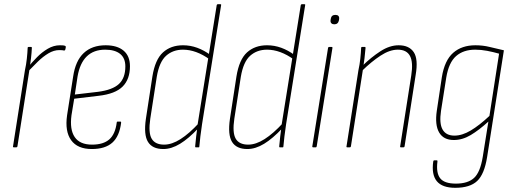

<svg xmlns="http://www.w3.org/2000/svg" viewBox="-20 -703 2450 916"><path d="M46 0Q41 0 42 -4L99 -368Q105 -395 108 -423Q111 -451 112 -475Q112 -479 116 -479H129Q132 -479 132 -475Q131 -452 128 -426Q125 -400 121 -378V-374L63 -4Q62 0 57 0ZM111 -359 115 -384Q133 -406 156.5 -430Q180 -454 208 -470.5Q236 -487 266 -487Q274 -487 280.5 -486.5Q287 -486 291 -484Q294 -483 294 -479Q294 -477 293 -472.5Q292 -468 291 -465Q289 -461 285 -462Q282 -463 276.5 -463.5Q271 -464 263 -464Q237 -464 211 -448.5Q185 -433 160 -408.5Q135 -384 111 -359Z M418 8Q350 8 319.5 -34Q289 -76 300 -153L329 -338Q340 -413 379.5 -450Q419 -487 484 -487Q539 -487 569.5 -461.5Q600 -436 600 -387Q600 -325 565 -290Q530 -255 451 -246L334 -232L321 -153Q312 -85 336.5 -49Q361 -13 419 -13Q473 -13 501.5 -38Q530 -63 537 -119Q537 -123 541 -123H554Q558 -123 558 -118Q550 -53 516 -22.5Q482 8 418 8ZM337 -252 448 -265Q517 -274 547.5 -302.5Q578 -331 578 -386Q578 -426 553 -446Q528 -466 482 -466Q427 -466 394 -434Q361 -402 350 -338Z M759 8Q707 8 686 -26Q665 -60 676 -136L707 -338Q720 -419 757.5 -453Q795 -487 853 -487Q888 -487 921 -475Q954 -463 985 -440L981 -419Q916 -466 853 -466Q805 -466 772.5 -437Q740 -408 728 -337L697 -137Q687 -70 703.5 -41.5Q720 -13 763 -13Q800 -13 841.5 -39.5Q883 -66 929 -116L926 -91Q880 -42 839 -17Q798 8 759 8ZM914 0Q911 0 911 -4Q913 -27 916 -53Q919 -79 922 -99V-104L1014 -679Q1015 -683 1020 -683H1031Q1036 -683 1035 -679L944 -111Q939 -79 936 -52.5Q933 -26 931 -4Q931 0 928 0Z M1160 8Q1108 8 1087 -26Q1066 -60 1077 -136L1108 -338Q1121 -419 1158.5 -453Q1196 -487 1254 -487Q1289 -487 1322 -475Q1355 -463 1386 -440L1382 -419Q1317 -466 1254 -466Q1206 -466 1173.5 -437Q1141 -408 1129 -337L1098 -137Q1088 -70 1104.5 -41.5Q1121 -13 1164 -13Q1201 -13 1242.5 -39.5Q1284 -66 1330 -116L1327 -91Q1281 -42 1240 -17Q1199 8 1160 8ZM1315 0Q1312 0 1312 -4Q1314 -27 1317 -53Q1320 -79 1323 -99V-104L1415 -679Q1416 -683 1421 -683H1432Q1437 -683 1436 -679L1345 -111Q1340 -79 1337 -52.5Q1334 -26 1332 -4Q1332 0 1329 0Z M1475 0Q1469 0 1470 -5L1545 -474Q1546 -479 1551 -479H1562Q1567 -479 1566 -474L1491 -5Q1490 0 1486 0ZM1575 -587Q1566 -587 1561 -592Q1556 -597 1557 -606L1558 -613Q1561 -632 1580 -632Q1590 -632 1594.5 -627Q1599 -622 1598 -613L1597 -606Q1593 -587 1575 -587Z M1893 0Q1888 0 1889 -4L1942 -343Q1952 -406 1936 -436Q1920 -466 1878 -466Q1839 -466 1795.5 -437.5Q1752 -409 1706 -364L1709 -389Q1751 -430 1795 -458.5Q1839 -487 1882 -487Q1932 -487 1954 -454Q1976 -421 1963 -345L1910 -4Q1909 0 1904 0ZM1637 0Q1632 0 1633 -4L1690 -368Q1696 -395 1699 -423Q1702 -451 1703 -475Q1703 -479 1707 -479H1721Q1724 -479 1724 -475Q1722 -451 1719 -425.5Q1716 -400 1712 -380V-375L1654 -4Q1653 0 1648 0Z M2248 -487Q2284 -487 2316 -479Q2348 -471 2384 -463L2304 46Q2291 128 2256.5 160.5Q2222 193 2152 193Q2090 193 2064 161.5Q2038 130 2047 67Q2048 62 2051 62H2064Q2068 62 2067 68Q2060 122 2080 147.5Q2100 173 2155 173Q2212 173 2241.5 146Q2271 119 2283 46L2310 -123Q2265 -82 2225.5 -58.5Q2186 -35 2145 -35Q2096 -35 2075 -71Q2054 -107 2064 -175L2088 -335Q2101 -415 2142 -451Q2183 -487 2248 -487ZM2148 -56Q2185 -56 2226 -80.5Q2267 -105 2315 -150L2361 -447Q2333 -455 2304 -460.5Q2275 -466 2247 -466Q2191 -466 2156 -435.5Q2121 -405 2109 -333L2084 -174Q2075 -114 2091.5 -85Q2108 -56 2148 -56Z"/></svg>

Font: Sofia Sans Condensed Thin
Style: Italic
Weight: 250
Italic angle: -9°
Version: Version 4.100